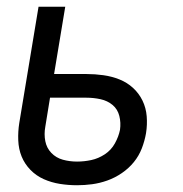

<svg xmlns="http://www.w3.org/2000/svg" viewBox="-20 -540 540 568"><path d="M208 8Q182 8 157 4Q132 0 109.5 -10Q87 -20 70 -37.5Q53 -55 44 -77Q35 -99 34 -125Q33 -151 37 -176L94 -520H173L140 -321H236Q261 -321 286 -317.5Q311 -314 333.5 -305Q356 -296 373.5 -280Q391 -264 401.5 -242.5Q412 -221 414 -196Q416 -171 412 -146Q408 -123 399.5 -101Q391 -79 376 -60.5Q361 -42 340.5 -28Q320 -14 297.5 -6Q275 2 252.5 5Q230 8 208 8ZM208 -62Q229 -62 250 -66.5Q271 -71 290 -83.5Q309 -96 320 -116Q331 -136 335 -156Q338 -177 333 -197Q328 -217 313 -229.5Q298 -242 277.5 -246.5Q257 -251 235 -251H128L114 -165Q110 -143 114 -122.5Q118 -102 132 -87.5Q146 -73 166 -67.5Q186 -62 208 -62Z"/></svg>

Font: Iosevka Custom
Style: Italic
Weight: 400
Italic angle: -9°
Monospace: yes
Designer: Belleve Invis
Foundry: Belleve Invis
Version: Version 30.3.3; ttfautohint (v1.8.3)